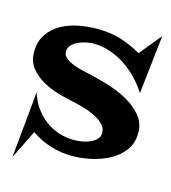

<svg xmlns="http://www.w3.org/2000/svg" viewBox="-119 -801 900 1013"><g transform="rotate(15 330.5 -294.5)"><path d="M651.4 -178.7Q651.4 -121.1 621.1 -81.5Q590.8 -42 544.9 -17.6Q499 6.8 445.3 18.1Q391.6 29.3 344.7 29.3Q286.1 29.3 227.1 11.2Q168 -6.8 120.1 -41L43 116.2L78.1 -248Q90.8 -204.1 115.7 -168.5Q140.6 -132.8 173.8 -107.4Q207 -82 247.6 -68.4Q288.1 -54.7 334 -54.7Q350.6 -54.7 373.5 -58.1Q396.5 -61.5 417.5 -70.3Q438.5 -79.1 453.1 -93.8Q467.8 -108.4 467.8 -129.9Q467.8 -157.2 445.8 -177.7Q423.8 -198.2 393.6 -212.4Q363.3 -226.6 331.1 -235.4Q298.8 -244.1 279.3 -248Q239.3 -255.9 192.4 -269.5Q145.5 -283.2 105 -306.2Q64.5 -329.1 37.1 -363.8Q9.8 -398.4 9.8 -449.2Q9.8 -507.8 37.1 -547.4Q64.5 -586.9 106.9 -610.4Q149.4 -633.8 200.7 -643.6Q252 -653.3 300.8 -653.3Q371.1 -653.3 426.8 -636.7Q482.4 -620.1 543.9 -585.9L641.6 -705.1L605.5 -383.8Q581.1 -422.9 548.3 -457Q515.6 -491.2 476.6 -517.1Q437.5 -543 393.1 -558.1Q348.6 -573.2 301.8 -573.2Q285.2 -573.2 263.2 -568.8Q241.2 -564.5 220.7 -555.2Q200.2 -545.9 186 -531.2Q171.9 -516.6 171.9 -495.1Q171.9 -474.6 189 -460.4Q206.1 -446.3 230 -437Q253.9 -427.7 278.3 -421.9Q302.7 -416 317.4 -413.1Q361.3 -403.3 418.9 -386.7Q476.6 -370.1 528.3 -342.8Q580.1 -315.4 615.7 -275.4Q651.4 -235.4 651.4 -178.7Z"/></g></svg>

Font: Fontdiner Swanky
Style: Regular
Weight: 400
Designer: Font Diner, Inc
Foundry: Font Diner, Inc
Version: Version 1.001